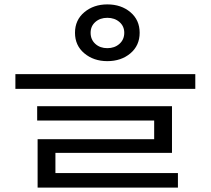

<svg xmlns="http://www.w3.org/2000/svg" viewBox="-20 -697 960 873"><path d="M468 -677Q531 -677 573 -641.5Q615 -606 615 -548Q615 -490 573 -454.5Q531 -419 468 -419Q406 -419 363.5 -454.5Q321 -490 321 -548Q321 -606 363.5 -641.5Q406 -677 468 -677ZM468 -616Q435 -616 413.5 -597Q392 -578 392 -548Q392 -517 413.5 -497.5Q435 -478 468 -478Q501 -478 523 -497.5Q545 -517 545 -548Q545 -578 523 -597Q501 -616 468 -616ZM50 -360H868V-293H50ZM149 -214H762V-2H232V112H151V-64H681V-149H149ZM151 90H789V156H151Z"/></svg>

Font: lkorean05
Style: Book
Weight: 400
Designer: Jelle Bosma - Monotype Design Team
Foundry: Monotype Imaging Inc.
Version: Version 2.003